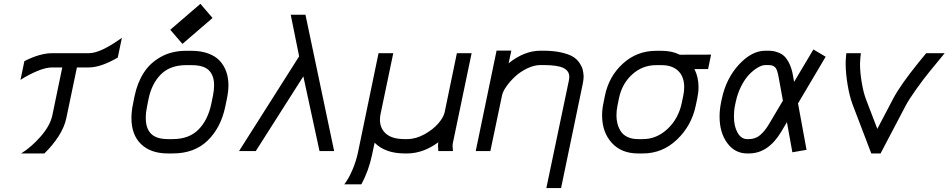

<svg xmlns="http://www.w3.org/2000/svg" viewBox="-20 -771 4842 980"><path d="M246.1 -499.5H434.1Q493.2 -499.5 602.1 -578.1L581.1 -477.1Q494.1 -426.8 434.1 -426.8H372.6L318.4 -167.5Q309.1 -122.6 278.8 -75.4Q248.5 -28.3 206.5 12.2H87.9Q139.6 -19.5 187.7 -74.5Q235.8 -129.4 247.1 -182.1L297.9 -426.8H246.1Q214.8 -426.8 170.9 -408.7Q127 -390.6 84.5 -363.3L104.5 -459Q184.6 -499.5 246.1 -499.5Z M957.5 -438.5H929.7Q849.1 -438.5 802 -392.1Q754.9 -345.7 738.3 -266.6L730.5 -227.5Q724.1 -197.3 724.1 -168.9Q724.1 -114.7 751.5 -87.9Q778.8 -61 836.9 -61H861.8Q944.8 -61 993.2 -109.9Q1041.5 -158.7 1058.6 -241.7L1066.9 -281.7Q1072.8 -311.5 1072.8 -335.9Q1072.8 -385.3 1046.4 -411.9Q1020 -438.5 957.5 -438.5ZM1146 -335.9Q1146 -305.2 1138.2 -267.1L1129.9 -227.1Q1107.4 -119.1 1039.8 -53.5Q972.2 12.2 861.8 12.2H836.9Q749.5 12.2 700.2 -35.2Q650.9 -82.5 650.9 -168.9Q650.9 -203.1 659.2 -242.2L667 -281.2Q681.2 -349.1 713.9 -399.9Q746.6 -450.7 802 -481.2Q857.4 -511.7 929.7 -511.7H957.5Q1005.9 -511.7 1043 -498Q1080.1 -484.4 1102.1 -460.2Q1124 -436 1135 -404.8Q1146 -373.5 1146 -335.9ZM911.1 -546.9 849.1 -619.1 1002.9 -751.5 1064.9 -679.2Z M1200.2 0 1506.8 -483.4 1463.9 -695.8H1539.1L1685.5 0H1610.8L1528.3 -381.3L1285.6 0Z M1737.3 169.9Q1759.3 141.6 1778.6 96.7Q1797.9 51.8 1807.6 4.9L1912.1 -499.5H1987.3L1921.9 -186.5Q1919.4 -174.8 1919.4 -159.2Q1919.4 -115.2 1950.7 -88.1Q1981.9 -61 2045.4 -61H2057.6Q2102.1 -61 2146.2 -85.4Q2190.4 -109.9 2217.3 -141.1Q2244.1 -172.4 2249.5 -197.8L2312 -499.5H2387.2L2291.5 -41Q2290 -34.2 2290 -24.9Q2290 -16.6 2292 0H2217.3Q2215.8 -13.2 2215.8 -23.9Q2215.8 -39.1 2217.3 -44.9Q2140.1 12.2 2057.6 12.2H2045.4Q1946.8 12.2 1892.1 -42.5L1878.9 19.5Q1861.8 101.6 1824.2 169.9Z M2751.5 -512.2Q2803.7 -512.2 2842.5 -503.7Q2881.3 -495.1 2902.6 -482.7Q2923.8 -470.2 2936.8 -451.4Q2949.7 -432.6 2953.9 -416.7Q2958 -400.9 2959 -380.9Q2959 -366.7 2954.6 -343.8L2843.8 189H2768.6L2883.3 -358.4Q2885.7 -370.6 2885.7 -379.4Q2885.7 -408.7 2856.4 -423.8Q2827.1 -439 2751.5 -439H2739.3Q2706.1 -439 2670.9 -421.9Q2635.7 -404.8 2609.4 -380.4Q2583 -356 2564.7 -329.8Q2546.4 -303.7 2542.5 -284.2L2482.9 0H2408.2L2514.6 -512.7H2589.8L2576.2 -448.2Q2656.2 -512.2 2739.3 -512.2Z M3545.4 -325.7Q3545.4 -298.3 3538.6 -267.1L3531.2 -231.9Q3509.8 -129.4 3435.5 -58.6Q3361.3 12.2 3261.7 12.2H3236.3Q3151.4 12.2 3102.3 -42.2Q3053.2 -96.7 3053.2 -182.1Q3053.2 -213.9 3060.5 -247.1L3067.4 -281.2Q3087.4 -380.9 3159.2 -446.3Q3231 -511.7 3329.1 -511.7H3356.9Q3409.7 -511.7 3449.7 -491.7L3609.4 -492.2L3594.2 -418.5H3524.4Q3545.4 -377.9 3545.4 -325.7ZM3356.9 -438.5H3329.1Q3258.8 -438.5 3206.3 -390.6Q3153.8 -342.8 3138.7 -266.6L3131.8 -232.4Q3126.5 -208 3126.5 -182.1Q3126.5 -159.7 3131.6 -139.9Q3136.7 -120.1 3148.2 -101.6Q3159.7 -83 3182.4 -72Q3205.1 -61 3236.3 -61H3261.7Q3332 -61 3387.7 -113.5Q3443.4 -166 3460 -246.6L3467.3 -281.7Q3472.2 -304.2 3472.2 -325.7Q3472.2 -379.9 3441.7 -409.2Q3411.1 -438.5 3356.9 -438.5Z M3967.8 -99.1Q3901.4 12.2 3802.7 12.2H3793.5Q3731 12.2 3691.9 -41Q3652.8 -94.2 3652.8 -176.3Q3652.8 -211.9 3660.6 -249L3664.1 -265.6Q3686 -370.1 3751.5 -441.2Q3816.9 -512.2 3887.2 -512.2H3896.5Q3913.1 -512.2 3925.5 -510.5Q3938 -508.8 3955.3 -501.7Q3972.7 -494.6 3985.1 -482.2Q3997.6 -469.7 4009.3 -445.6Q4021 -421.4 4026.9 -388.2L4033.2 -353L4131.8 -518.6L4194.3 -481.4L4053.2 -243.2L4096.7 -6.3L4024.4 6.3L3996.6 -147.5ZM3976.1 -257.3 3954.6 -375.5Q3950.7 -397.5 3946.3 -410.2Q3941.9 -422.9 3934.3 -429.2Q3926.8 -435.5 3918.9 -437.3Q3911.1 -439 3896.5 -439H3887.2Q3870.1 -439 3848.4 -426.5Q3826.7 -414.1 3804.7 -391.6Q3782.7 -369.1 3763.7 -332Q3744.6 -294.9 3735.4 -251L3731.9 -234.4Q3726.1 -207 3726.1 -176.3Q3726.1 -126.5 3744.6 -93.8Q3763.2 -61 3793.5 -61H3802.7Q3835.4 -61 3859.4 -81.1Q3883.3 -101.1 3904.3 -136.2Z M4371.1 -471.7Q4369.6 -456.1 4369.6 -445.8Q4369.6 -401.4 4378.7 -348.6Q4387.7 -295.9 4400.9 -262.2L4458 -113.3L4539.6 -268.6Q4575.2 -336.4 4667.5 -450.7L4707.5 -499.5H4801.8L4724.1 -404.8Q4694.3 -368.7 4656.7 -315.7Q4619.1 -262.7 4603 -232.4L4474.6 12.2H4427.2L4332.5 -235.8Q4316.4 -277.8 4306.4 -337.9Q4296.4 -397.9 4296.4 -445.8Q4296.4 -463.4 4297.9 -479.5L4299.8 -499.5H4374Z"/></svg>

Font: Anka/Coder
Style: Italic
Weight: 400
Italic angle: -12°
Monospace: yes
Version: Version 001.100